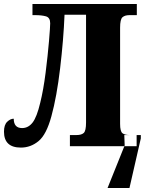

<svg xmlns="http://www.w3.org/2000/svg" viewBox="-21 -734 736 964"><path d="M519 210 605 -4 603 -56H686V-39L629 210ZM84 7Q133 7 172.5 -25.5Q212 -58 237 -150Q264 -248 281 -392Q298 -536 303 -660H411V-119Q411 -77 399.5 -66.5Q388 -56 364 -56H330V0H665V-56H629Q606 -56 594 -65Q582 -74 582 -112V-595Q582 -637 594 -647.5Q606 -658 629 -658H666V-714H142V-658H156Q188 -658 209.5 -652Q231 -646 231 -617Q231 -599 225 -527.5Q219 -456 208 -369Q197 -282 181 -218Q164 -146 142.5 -118.5Q121 -91 90 -91Q48 -91 48 -138Q31 -138 15 -122.5Q-1 -107 -1 -73Q-1 7 84 7Z"/></svg>

Font: Noto Serif SemiCondensed Extra
Style: Regular
Weight: 800
Width: 4
Designer: Monotype Design Team
Foundry: Monotype Imaging Inc.
Version: Version 1.002